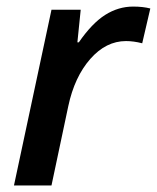

<svg xmlns="http://www.w3.org/2000/svg" viewBox="-20 -570 482 590"><path d="M389.2 -549.8Q419.4 -549.8 441.9 -543.9L417 -437Q390.6 -443.8 367.2 -443.8Q305.7 -443.8 257.3 -388.7Q209 -333.5 189.9 -244.1L138.2 0H22.9L138.2 -540H228L217.8 -439.9H222.2Q262.7 -498.5 303.2 -524.2Q343.8 -549.8 389.2 -549.8Z"/></svg>

Font: f51947593470240   
Style: Italic
Weight: 600
Italic angle: -12°
Foundry: Ascender Corporation
Version: Version 1.10